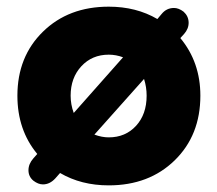

<svg xmlns="http://www.w3.org/2000/svg" viewBox="-20 -541 652 576"><path d="M306.2 15.1Q223.6 15.1 160.2 -22L146 -5.9Q129.4 12.2 108.9 12.2Q94.7 12.2 80.1 1Q65.4 -11.2 65.4 -30.3Q65.4 -49.3 80.1 -65.9L91.8 -79.1Q32.2 -150.9 32.2 -253.9Q32.2 -371.1 108.9 -446Q185.5 -521 306.2 -521Q388.7 -521 452.1 -483.9L464.8 -499Q479.5 -517.1 502 -517.1Q516.1 -517.1 530.8 -505.9Q545.4 -492.7 545.9 -473.9Q546.4 -455.1 532.2 -439L521 -426.8Q581.1 -354.5 581.1 -253.9Q581.1 -135.3 504.2 -60.1Q427.2 15.1 306.2 15.1ZM191.9 -253.9Q191.9 -227.5 201.2 -202.1L349.1 -369.1Q328.1 -377 306.2 -377Q256.3 -377 224.1 -342.3Q191.9 -307.6 191.9 -253.9ZM306.2 -128.9Q356.4 -128.9 388.2 -163.6Q419.9 -198.2 419.9 -253.9Q419.9 -279.8 412.1 -304.2L263.2 -137.2Q285.6 -128.9 306.2 -128.9Z"/></svg>

Font: LT Saeada
Style: Bold
Weight: 700
Designer: Daniel Lyons
Foundry: LyonsType
Version: Version 1.001